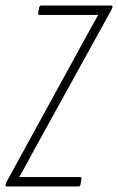

<svg xmlns="http://www.w3.org/2000/svg" viewBox="-39 -675 427 695"><path d="M-15 0Q-20 0 -19 -5L-18 -10Q-17 -13 -16 -15Q-15 -17 -14 -19L266 -530Q278 -552 291 -575.5Q304 -599 316 -620V-621Q296 -621 274.5 -621Q253 -621 233 -621H104Q98 -621 99 -628L103 -649Q105 -655 110 -655H363Q369 -655 368 -650L367 -646Q366 -643 365 -641Q364 -639 363 -637L80 -124Q68 -102 56 -79.5Q44 -57 31 -35V-34Q54 -34 75.5 -34Q97 -34 118 -34H251Q258 -34 256 -27L252 -6Q251 0 246 0Z"/></svg>

Font: Sofia Sans Extra Condensed ExtraLight
Style: Italic
Weight: 250
Italic angle: -9°
Version: Version 4.100